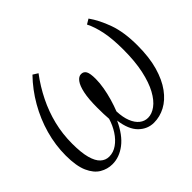

<svg xmlns="http://www.w3.org/2000/svg" viewBox="-168 -977 1216 1216"><g transform="rotate(-45 439.5 -369.0)"><path d="M208.5 11Q164 11 125 -12Q86 -35 61.8 -89.2Q37.5 -143.5 37.5 -237.5Q37.5 -330.5 63.2 -422.2Q89 -514 137 -597.5Q185 -681 251 -749L284.5 -728Q233.5 -660 196.5 -585.2Q159.5 -510.5 139.5 -430Q119.5 -349.5 119.5 -262Q119.5 -181 133 -131.8Q146.5 -82.5 171 -60Q195.5 -37.5 228 -37.5Q266 -37.5 299.2 -61Q332.5 -84.5 357.5 -123Q382.5 -161.5 396.5 -208Q394.5 -231.5 393.8 -254Q393 -276.5 393 -312.5Q393 -389.5 403.5 -438.2Q414 -487 431.8 -510.5Q449.5 -534 471 -534Q494 -534 504.8 -514.8Q515.5 -495.5 515.5 -446.5Q515.5 -410 508.2 -368.5Q501 -327 489 -285.8Q477 -244.5 462.5 -208Q464.5 -153 479.8 -115Q495 -77 519.8 -57.2Q544.5 -37.5 575.5 -37.5Q610.5 -37.5 645.2 -63Q680 -88.5 708.2 -140.2Q736.5 -192 753.5 -270.2Q770.5 -348.5 770.5 -454.5Q770.5 -549 757 -615.5Q743.5 -682 719.5 -729L753 -749Q793 -693.5 822.8 -611Q852.5 -528.5 852.5 -409.5Q852.5 -303 830 -224.2Q807.5 -145.5 769 -93Q730.5 -40.5 682 -14.8Q633.5 11 580.5 11Q523 11 479.8 -31.2Q436.5 -73.5 424.5 -164Q383.5 -75 327.2 -32Q271 11 208.5 11Z"/></g></svg>

Font: Merriweather 28pt Light
Style: Italic
Weight: 300
Italic angle: -7.8°
Version: Version 2.101